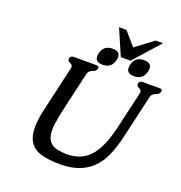

<svg xmlns="http://www.w3.org/2000/svg" viewBox="-173 -1141 1241 1317"><g transform="rotate(20 447.0 -482.0)"><path d="M470.2 -993.2H524.4L608.4 -896L737.8 -993.2H791.5L622.6 -804.2H551.8ZM180.7 -287.1 255.9 -614.3Q256.8 -619.1 257.3 -623.5Q257.3 -640.6 239.3 -647.5Q220.7 -654.8 220.7 -669.4Q220.7 -672.4 221.2 -675.3Q225.6 -695.3 248.5 -695.3H414.1Q432.1 -695.3 432.1 -681.6Q432.1 -678.7 431.2 -675.3Q426.8 -656.2 401.4 -648.4Q375.5 -640.6 369.6 -615.2L308.6 -352.1Q291.5 -277.3 283.2 -220.7Q279.8 -196.3 279.8 -175.3Q279.8 -147.9 286.1 -126Q295.9 -88.9 329.6 -70.3Q363.3 -51.8 433.6 -51.8Q554.2 -51.8 618.7 -147Q667 -216.3 698.2 -352.1L758.8 -613.8Q759.8 -618.7 760.3 -623Q760.3 -640.1 742.2 -647.5Q723.6 -654.8 723.6 -669.4Q723.6 -672.4 724.1 -675.3Q728.5 -695.3 751.5 -695.3H876Q894 -695.3 894 -681.6Q894 -678.7 893.1 -675.3Q888.7 -656.2 862.3 -647.5Q835.9 -638.7 830.6 -613.8L755.4 -287.1Q737.8 -213.4 710.4 -151.9Q683.1 -90.3 636.7 -47.4Q553.2 28.8 415 28.8Q412.6 28.8 410.2 28.8Q327.6 28.8 272 12.7Q214.4 -3.9 187 -47.9Q162.6 -85.9 162.6 -152.3Q162.6 -209.5 180.7 -287.1ZM710 -839.8Q763.7 -839.8 764.2 -797.4Q764.2 -788.1 761.2 -776.4Q746.6 -712.4 680.7 -712.4Q627 -712.4 627 -754.9Q627 -764.6 629.4 -776.4Q644 -839.8 710 -839.8ZM480.5 -839.8Q534.2 -839.8 534.7 -797.4Q534.7 -788.1 531.7 -776.4Q517.1 -712.4 451.2 -712.4Q397.5 -712.4 397.5 -754.9Q397.5 -764.6 399.9 -776.4Q414.6 -839.8 480.5 -839.8Z"/></g></svg>

Font: Caudex
Style: Bold
Weight: 700
Italic angle: -13°
Version: Version 1.04